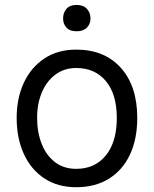

<svg xmlns="http://www.w3.org/2000/svg" viewBox="-20 -756 631 787"><path d="M292.6 11.4Q216.6 11.4 161.9 -24.7Q107.2 -60.7 77.8 -124.8Q48.3 -188.9 48.3 -272.7Q48.3 -353.7 77.8 -416.9Q107.2 -480.1 161.9 -516.3Q216.6 -552.6 292.6 -552.6Q408.7 -552.6 475.7 -477.6Q542.6 -402.7 542.6 -272.7Q542.6 -185.4 512.4 -121.6Q482.2 -57.9 426.1 -23.3Q370 11.4 292.6 11.4ZM292.6 -63.9Q369.3 -63.9 414.1 -119.3Q458.8 -174.7 458.8 -272.7Q458.8 -369.7 414.1 -423.5Q369.3 -477.3 292.6 -477.3Q243.6 -477.3 207.6 -450.6Q171.5 -424 151.8 -377.8Q132.1 -331.7 132.1 -272.7Q132.1 -214.5 150.6 -167.1Q169 -119.7 204.9 -91.8Q240.8 -63.9 292.6 -63.9ZM238.6 -680.4Q238.6 -703.8 252.5 -719.8Q266.3 -735.8 294 -735.8Q321.7 -735.8 336.3 -719.8Q350.9 -703.8 350.9 -680.4Q350.9 -658 336.3 -642.9Q321.7 -627.8 294 -627.8Q266.3 -627.8 252.5 -642.9Q238.6 -658 238.6 -680.4Z"/></svg>

Font: Inter UI
Style: Regular
Weight: 400
Designer: Rasmus Andersson
Foundry: rsms
Version: Version 2.2